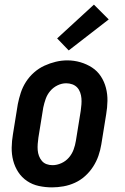

<svg xmlns="http://www.w3.org/2000/svg" viewBox="-20 -802 540 830"><path d="M205 8Q176 8 148 2Q120 -4 97 -19.5Q74 -35 59 -58Q44 -81 37 -108Q30 -135 30.5 -164Q31 -193 36 -222L57 -352Q62 -377 70 -401.5Q78 -426 92.5 -448.5Q107 -471 127.5 -489Q148 -507 172 -518Q196 -529 221 -535Q246 -541 271 -541Q300 -541 327.5 -533Q355 -525 378 -510Q401 -495 416 -472Q431 -449 438 -422Q445 -395 444.5 -366Q444 -337 439 -308L418 -178Q414 -153 405.5 -128.5Q397 -104 382.5 -81.5Q368 -59 348 -41Q328 -23 304 -12Q280 -1 254.5 3.5Q229 8 205 8ZM207 -88Q226 -88 245 -96.5Q264 -105 277.5 -120.5Q291 -136 298 -155Q305 -174 308 -193L329 -323Q331 -337 332 -350.5Q333 -364 332 -377Q331 -390 326.5 -402.5Q322 -415 313.5 -424Q305 -433 292.5 -437.5Q280 -442 266 -442Q247 -442 228.5 -433Q210 -424 197 -408.5Q184 -393 177.5 -374.5Q171 -356 167 -337L146 -207Q144 -193 143 -179.5Q142 -166 143 -153Q144 -140 148.5 -128Q153 -116 161 -106.5Q169 -97 181 -92.5Q193 -88 207 -88ZM277 -584 227 -636 386 -782 450 -718Z"/></svg>

Font: Iosevka Slab
Style: Bold Italic
Weight: 700
Italic angle: -9°
Monospace: yes
Designer: Belleve Invis
Foundry: Belleve Invis
Version: Version 11.1.0; ttfautohint (v1.8.3)